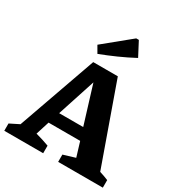

<svg xmlns="http://www.w3.org/2000/svg" viewBox="-223 -1065 1136 1210"><g transform="rotate(30 344.5 -460.0)"><path d="M639 -78Q656 -73 672 -67Q688 -61 703 -55V0H378V-53L464 -79L432 -184H202L171 -86Q197 -79 221 -71.5Q245 -64 269 -55V0H-14V-53L54 -87L255 -655H434ZM230 -269H405L320 -545ZM252 -713 223 -763 415 -920H434L487 -819Q429 -788 370.5 -762Q312 -736 252 -713Z"/></g></svg>

Font: Piazzolla
Style: Bold
Weight: 700
Designer: Juan Pablo del Peral
Foundry: Huerta Tipografica
Version: Version 1.330